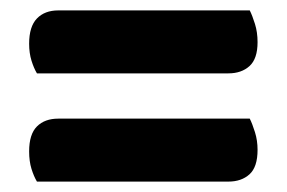

<svg xmlns="http://www.w3.org/2000/svg" viewBox="-20 -480 551 369"><path d="M51 -339Q45 -349 40.5 -363.5Q36 -378 36 -396Q36 -429 51 -444.5Q66 -460 92 -460H460Q465 -450 470 -434Q475 -418 475 -399Q475 -367 459.5 -353Q444 -339 419 -339ZM51 -131Q45 -141 40.5 -155.5Q36 -170 36 -189Q36 -222 51 -237Q66 -252 92 -252H460Q465 -242 470 -226Q475 -210 475 -192Q475 -159 459.5 -145Q444 -131 419 -131Z"/></svg>

Font: Baloo 2
Style: Bold
Weight: 700
Designer: Sarang Kulkarni and Ek Type
Foundry: Ek Type
Version: Version 1.640;hotconv 1.0.111;makeotfexe 2.5.65597; ttfautoh